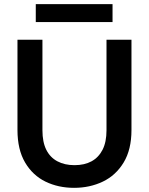

<svg xmlns="http://www.w3.org/2000/svg" viewBox="-20 -891 715 923"><path d="M336 12Q260 12 198.5 -18Q137 -48 100.5 -110Q64 -172 64 -266V-700H184V-265Q184 -208 202.5 -171Q221 -134 256 -115.5Q291 -97 338 -97Q386 -97 420 -115.5Q454 -134 473 -171Q492 -208 492 -265V-700H612V-266Q612 -172 574.5 -110Q537 -48 474.5 -18Q412 12 336 12ZM152 -785V-871H521V-785Z"/></svg>

Font: DM Sans 9pt SemiBold
Style: Regular
Weight: 600
Version: Version 4.004;gftools[0.9.30]